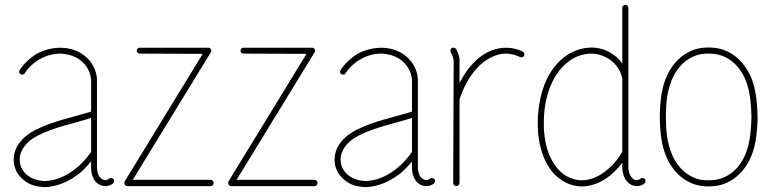

<svg xmlns="http://www.w3.org/2000/svg" viewBox="-20 -766 3164 788"><path d="M136 -210C202 -244 279 -258 354 -282V-143C335 -115 313 -91 287 -71C259 -50 229 -34 196 -27C185 -25 174 -23 163 -23C157 -23 151 -24 145 -25C129 -27 112 -33 99 -42C85 -51 74 -64 68 -78C63 -89 61 -100 61 -111C61 -116 61 -121 62 -126C66 -144 75 -161 88 -175C96 -184 110 -197 136 -210ZM132 -546C104 -529 79 -506 61 -479C57 -473 58 -465 64 -462C70 -458 78 -459 81 -465C97 -489 119 -510 145 -524C170 -538 198 -546 227 -546C256 -545 285 -537 307 -521C330 -504 347 -479 352 -452C353 -446 354 -439 354 -433V-308C278 -284 198 -270 124 -232C105 -222 85 -209 70 -192C54 -175 42 -154 38 -130C37 -124 36 -118 36 -111C36 -97 39 -82 45 -68C53 -49 68 -33 85 -21C102 -9 122 -2 142 0C149 1 156 2 163 2C176 2 189 0 202 -3C239 -11 272 -29 302 -51C321 -66 338 -84 354 -104V-78V-77V-76C354 -61 357 -45 365 -31C369 -24 374 -18 381 -13C388 -8 396 -4 405 -3C407 -2 410 -2 412 -2C424 -2 435 -6 444 -13C449 -18 450 -26 446 -31C441 -36 433 -37 428 -33C424 -29 418 -27 412 -27C411 -27 410 -27 409 -27C405 -28 400 -30 396 -33C392 -36 389 -40 386 -44C381 -53 379 -64 378 -76V-77V-78V-433C378 -441 378 -449 376 -457C370 -491 350 -521 322 -541C295 -561 261 -570 228 -570H227C194 -570 161 -561 132 -546Z M835 -570H554C547 -571 542 -565 541 -558C541 -551 547 -546 554 -546L812 -545L492 -22C490 -17 490 -13 492 -9C494 -5 498 -2 503 -2H845C852 -2 857 -8 857 -15C857 -22 852 -28 845 -28H525L845 -551C848 -555 848 -560 846 -564C843 -568 839 -570 835 -570Z M1261 -570H980C973 -571 968 -565 967 -558C967 -551 973 -546 980 -546L1238 -545L918 -22C916 -17 916 -13 918 -9C920 -5 924 -2 929 -2H1271C1278 -2 1283 -8 1283 -15C1283 -22 1278 -28 1271 -28H951L1271 -551C1274 -555 1274 -560 1272 -564C1269 -568 1265 -570 1261 -570Z M1453 -210C1519 -244 1596 -258 1671 -282V-143C1652 -115 1630 -91 1604 -71C1576 -50 1546 -34 1513 -27C1502 -25 1491 -23 1480 -23C1474 -23 1468 -24 1462 -25C1446 -27 1429 -33 1416 -42C1402 -51 1391 -64 1385 -78C1380 -89 1378 -100 1378 -111C1378 -116 1378 -121 1379 -126C1383 -144 1392 -161 1405 -175C1413 -184 1427 -197 1453 -210ZM1449 -546C1421 -529 1396 -506 1378 -479C1374 -473 1375 -465 1381 -462C1387 -458 1395 -459 1398 -465C1414 -489 1436 -510 1462 -524C1487 -538 1515 -546 1544 -546C1573 -545 1602 -537 1624 -521C1647 -504 1664 -479 1669 -452C1670 -446 1671 -439 1671 -433V-308C1595 -284 1515 -270 1441 -232C1422 -222 1402 -209 1387 -192C1371 -175 1359 -154 1355 -130C1354 -124 1353 -118 1353 -111C1353 -97 1356 -82 1362 -68C1370 -49 1385 -33 1402 -21C1419 -9 1439 -2 1459 0C1466 1 1473 2 1480 2C1493 2 1506 0 1519 -3C1556 -11 1589 -29 1619 -51C1638 -66 1655 -84 1671 -104V-78V-77V-76C1671 -61 1674 -45 1682 -31C1686 -24 1691 -18 1698 -13C1705 -8 1713 -4 1722 -3C1724 -2 1727 -2 1729 -2C1741 -2 1752 -6 1761 -13C1766 -18 1767 -26 1763 -31C1758 -36 1750 -37 1745 -33C1741 -29 1735 -27 1729 -27C1728 -27 1727 -27 1726 -27C1722 -28 1717 -30 1713 -33C1709 -36 1706 -40 1703 -44C1698 -53 1696 -64 1695 -76V-77V-78V-433C1695 -441 1695 -449 1693 -457C1687 -491 1667 -521 1639 -541C1612 -561 1578 -570 1545 -570H1544C1511 -570 1478 -561 1449 -546Z M1900 -481C1887 -463 1876 -445 1866 -426V-512C1866 -516 1866 -520 1866 -524C1864 -538 1859 -552 1852 -565C1848 -570 1840 -572 1834 -569C1829 -565 1827 -557 1830 -551C1836 -542 1840 -532 1841 -521C1841 -518 1842 -515 1842 -512L1840 -15C1840 -8 1846 -3 1853 -2C1860 -2 1865 -8 1866 -15V-358C1878 -396 1896 -433 1920 -465C1937 -488 1958 -509 1982 -523C2005 -537 2031 -546 2057 -546H2060C2079 -545 2098 -540 2114 -532C2120 -529 2128 -531 2131 -537C2134 -543 2132 -551 2126 -554C2105 -564 2083 -570 2060 -570H2057C2026 -570 1995 -561 1969 -545C1941 -528 1919 -505 1900 -481Z M2483 -45C2502 -61 2520 -79 2534 -98V-80V-78V-76C2535 -61 2538 -45 2546 -31C2550 -24 2556 -18 2562 -13C2569 -8 2577 -4 2586 -3C2588 -2 2591 -2 2593 -2C2605 -2 2616 -6 2625 -13C2630 -18 2631 -26 2627 -31C2622 -36 2614 -37 2609 -33C2605 -29 2599 -27 2593 -27C2592 -27 2591 -27 2590 -27C2586 -28 2581 -30 2577 -33C2574 -36 2570 -40 2568 -44C2562 -53 2560 -65 2559 -76V-78V-80V-734C2559 -741 2554 -746 2547 -746C2540 -746 2534 -741 2534 -734V-505C2525 -518 2514 -530 2501 -539C2474 -560 2440 -571 2406 -571C2403 -571 2400 -571 2397 -570C2369 -569 2342 -560 2317 -546C2293 -532 2272 -513 2255 -491C2221 -448 2203 -395 2194 -342C2189 -316 2187 -289 2187 -261C2187 -246 2188 -230 2189 -214C2196 -151 2214 -113 2226 -91C2240 -66 2259 -44 2283 -28C2307 -11 2336 -2 2365 -1H2368C2379 -1 2428 -1 2483 -45ZM2534 -143C2517 -113 2494 -86 2467 -65C2443 -46 2408 -26 2368 -26H2366C2338 -27 2314 -37 2297 -48C2277 -62 2260 -81 2248 -103C2228 -137 2218 -177 2214 -217C2212 -232 2212 -247 2212 -261C2212 -287 2214 -313 2218 -338C2227 -388 2245 -437 2275 -476C2290 -495 2309 -512 2330 -525C2351 -537 2375 -544 2399 -546C2401 -546 2403 -546 2406 -546C2434 -546 2463 -536 2486 -519C2508 -503 2528 -476 2534 -444Z M2713 -286C2713 -288 2713 -290 2713 -292C2713 -336 2717 -380 2731 -421C2744 -462 2769 -500 2805 -523C2831 -539 2853 -546 2887 -546C2917 -546 2943 -541 2972 -523C3008 -500 3033 -462 3046 -421C3059 -380 3063 -336 3064 -292V-284C3064 -283 3064 -283 3064 -283C3064 -283 3064 -282 3064 -282C3063 -237 3059 -192 3046 -151C3033 -110 3008 -72 2972 -49C2943 -31 2917 -26 2887 -26C2853 -26 2831 -33 2805 -49C2769 -72 2744 -110 2731 -151C2717 -192 2713 -236 2713 -281C2713 -283 2713 -284 2713 -286ZM3070 -143C3083 -183 3087 -226 3089 -267C3089 -268 3089 -269 3089 -271C3089 -272 3089 -279 3089 -292C3088 -337 3084 -384 3070 -429C3055 -474 3027 -517 2985 -544C2952 -565 2921 -571 2887 -571C2849 -571 2820 -562 2792 -544C2749 -517 2722 -474 2707 -429C2693 -386 2689 -341 2688 -297C2688 -294 2688 -291 2688 -286C2688 -281 2688 -277 2688 -274C2689 -231 2693 -186 2707 -143C2722 -98 2749 -55 2792 -28C2820 -10 2849 -1 2887 -1C2921 -1 2952 -7 2985 -28C3027 -55 3055 -98 3070 -143Z"/></svg>

Font: LS
Style: Light
Weight: 300
Designer: BSozoo
Foundry: BSozoo
Version: Version 001.000